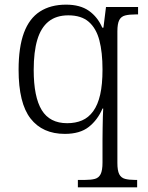

<svg xmlns="http://www.w3.org/2000/svg" viewBox="-20 -566 635 826"><path d="M315 240V208H346Q372 208 388.5 203.5Q405 199 413 183Q421 167 421 133V36Q421 12 421.5 -14Q422 -40 422.5 -63.5Q423 -87 424 -99H421Q400 -50 362 -20Q324 10 259 10Q163 10 111.5 -56Q60 -122 60 -266Q60 -363 83 -425Q106 -487 152 -516.5Q198 -546 264 -546Q325 -546 362.5 -519.5Q400 -493 420 -447H425L436 -536H574V-504H565Q536 -504 518.5 -499.5Q501 -495 493 -479.5Q485 -464 485 -431V135Q485 168 493 183.5Q501 199 518 203.5Q535 208 560 208H570V240ZM269 -36Q305 -36 333 -48Q361 -60 381 -87.5Q401 -115 411 -159Q421 -203 421 -267Q421 -341 407.5 -392.5Q394 -444 362 -472Q330 -500 274 -500Q222 -500 189 -473.5Q156 -447 140.5 -395Q125 -343 125 -265Q125 -149 159.5 -92.5Q194 -36 269 -36Z"/></svg>

Font: Noto Serif Hebrew Light
Style: Regular
Weight: 300
Version: Version 2.003